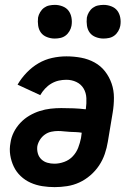

<svg xmlns="http://www.w3.org/2000/svg" viewBox="-20 -759 540 787"><path d="M204 8Q178 8 153 4Q128 0 105.5 -10Q83 -20 65 -37Q47 -54 36.5 -76Q26 -98 22 -123Q18 -148 23 -174Q26 -196 36.5 -217Q47 -238 63.5 -255.5Q80 -273 100.5 -285Q121 -297 143 -304Q165 -311 187 -313.5Q209 -316 231 -316Q257 -316 282 -315Q307 -314 331 -311L332 -313Q335 -335 334 -357Q333 -379 322.5 -396.5Q312 -414 293 -423Q274 -432 252 -432Q236 -432 220.5 -428.5Q205 -425 190.5 -416.5Q176 -408 164.5 -395.5Q153 -383 145 -369L52 -412Q67 -438 89 -461Q111 -484 137.5 -499.5Q164 -515 193.5 -521.5Q223 -528 252 -528Q283 -528 312.5 -522.5Q342 -517 367.5 -503Q393 -489 410.5 -466.5Q428 -444 437.5 -416.5Q447 -389 447 -358.5Q447 -328 442 -298L422 -178Q418 -153 409.5 -128Q401 -103 386 -80.5Q371 -58 350 -40Q329 -22 305 -11Q281 0 255 4Q229 8 204 8ZM203 -88Q223 -88 243.5 -95.5Q264 -103 278.5 -118.5Q293 -134 300.5 -153.5Q308 -173 312 -193L315 -215Q304 -217 291.5 -217.5Q279 -218 267 -218.5Q255 -219 242.5 -220.5Q230 -222 218 -222Q204 -222 190 -219Q176 -216 164 -207.5Q152 -199 144 -186.5Q136 -174 133 -160Q131 -145 135 -130.5Q139 -116 149.5 -106Q160 -96 174 -92Q188 -88 203 -88ZM404 -601Q388 -601 372.5 -607Q357 -613 348 -625Q339 -637 336.5 -653.5Q334 -670 336 -687Q338 -698 344.5 -709Q351 -720 360.5 -727Q370 -734 381.5 -736.5Q393 -739 405 -739Q421 -739 436.5 -733Q452 -727 461 -715Q470 -703 473 -686.5Q476 -670 473 -653Q471 -642 464.5 -631Q458 -620 448.5 -613Q439 -606 427.5 -603.5Q416 -601 404 -601ZM204 -601Q188 -601 172.5 -607Q157 -613 148 -625Q139 -637 136.5 -653.5Q134 -670 136 -687Q138 -698 144.5 -709Q151 -720 160.5 -727Q170 -734 181.5 -736.5Q193 -739 205 -739Q221 -739 236.5 -733Q252 -727 261 -715Q270 -703 273 -686.5Q276 -670 273 -653Q271 -642 264.5 -631Q258 -620 248.5 -613Q239 -606 227.5 -603.5Q216 -601 204 -601Z"/></svg>

Font: Iosevka SS18
Style: Bold Italic
Weight: 700
Italic angle: -9°
Monospace: yes
Designer: Belleve Invis
Foundry: Belleve Invis
Version: Version 25.1.1; ttfautohint (v1.8.4)